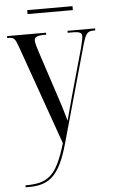

<svg xmlns="http://www.w3.org/2000/svg" viewBox="-60 -698 569 971"><g transform="rotate(-5 225.0 -212.0)"><path d="M116 -638H346V-658H116ZM30 224V234H45C147 234 202 196 248 30L383 -452C401 -515 408 -526 445 -526H450V-536H310V-526H336C374 -526 382 -518 382 -503C382 -494 379 -476 370 -442L307 -217C293 -168 280 -117 271 -83C250 -158 250 -154 225 -231L157 -438C148 -466 141 -488 141 -501C141 -519 153 -526 195 -526H201V-536H3V-526H8C39 -526 43 -520 61 -469L237 28C188 193 144 224 30 224Z"/></g></svg>

Font: Noto Serif Display ExtraCondensed
Style: Regular
Weight: 400
Width: 2
Designer: Monotype Design Team
Foundry: Monotype Imaging Inc.
Version: Version 2.009